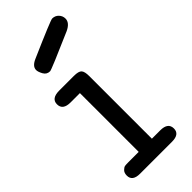

<svg xmlns="http://www.w3.org/2000/svg" viewBox="-212 -677 714 714"><g transform="rotate(-45 145.5 -319.5)"><path d="M17.1 -29.8Q17.1 -43.9 24.7 -51.5Q32.2 -59.1 38.6 -60.1Q44.9 -61 57.1 -61H110.8V-370.1H62Q21 -370.1 21 -400.9Q21 -430.7 62 -431.2H140.1Q165 -431.2 172.6 -422.6Q180.2 -414.1 180.2 -390.1V-61H224.1Q265.1 -61 265.1 -29.8Q265.1 0 225.1 0H57.1Q17.1 0 17.1 -29.8ZM56.2 -545.9Q56.2 -565.9 85.9 -578.1Q225.1 -639.2 233.9 -639.2Q249 -639.2 259 -628.7Q269 -618.2 269 -604Q269 -582 238.8 -567.9Q97.7 -505.9 89.8 -505.9Q72.8 -505.9 64.5 -521Q56.2 -536.1 56.2 -545.9Z"/></g></svg>

Font: CMU Typewriter Text Variable Width
Style: Medium
Weight: 500
Version: Version 0.7.0